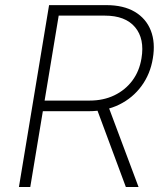

<svg xmlns="http://www.w3.org/2000/svg" viewBox="-20 -748 660 768"><path d="M55.7 0 176.3 -727.5H405.3Q474.1 -727.5 519.3 -700.7Q564.5 -673.8 583.3 -625.7Q602.1 -577.6 591.3 -514.2Q581.1 -451.7 546.1 -404.1Q511.2 -356.4 457.3 -329.8Q403.3 -303.2 335 -303.2H130.4L137.7 -345.7H338.4Q393.6 -345.7 437.3 -366.7Q481 -387.7 509.3 -425.5Q537.6 -463.4 545.9 -514.6Q559.1 -592.8 520.3 -639.2Q481.4 -685.5 399.4 -685.5H214.8L101.1 0ZM483.4 0 360.8 -330.1H410.6L534.2 0Z"/></svg>

Font: Inter 17pt ExtraLight
Style: Italic
Weight: 250
Italic angle: -9.3988°
Version: Version 4.001;git-66647c0bb